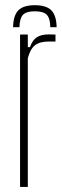

<svg xmlns="http://www.w3.org/2000/svg" viewBox="-20 -736 244 756"><path d="M117 -715.5Q162 -715.5 182 -695.5Q202 -675.5 203 -629H178Q177.5 -664 164.2 -677.8Q151 -691.5 117 -691.5Q83.5 -691.5 70.5 -677.8Q57.5 -664 56.5 -629H31.5Q32.5 -675.5 52.5 -695.5Q72.5 -715.5 117 -715.5ZM59 0V-600H89.5V-550.5H98Q108 -578.5 125.2 -589.5Q142.5 -600.5 172 -600.5Q178.5 -600.5 185.5 -600.2Q192.5 -600 198.5 -600V-572.5H172Q136.5 -572.5 117.8 -557.8Q99 -543 89.5 -506.5V0Z"/></svg>

Font: Big Shoulders Display ExtraLight
Style: Regular
Weight: 250
Designer: Patric King
Foundry: XO Type Co
Version: Version 2.002